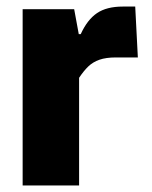

<svg xmlns="http://www.w3.org/2000/svg" viewBox="-20 -565 463 585"><path d="M49 0V-537H206L220 -461H226Q246 -505 275.5 -525Q305 -545 354 -545H392L400 -390H333Q303 -390 283 -383Q263 -376 249 -362.5Q235 -349 221 -328V0Z"/></svg>

Font: Hubot Sans SemiExpanded
Style: Bold
Weight: 700
Width: 6
Designer: Deni Anggara
Foundry: GitHub, Inc., Subsidiary of Microsoft Corporation
Version: Version 2.000